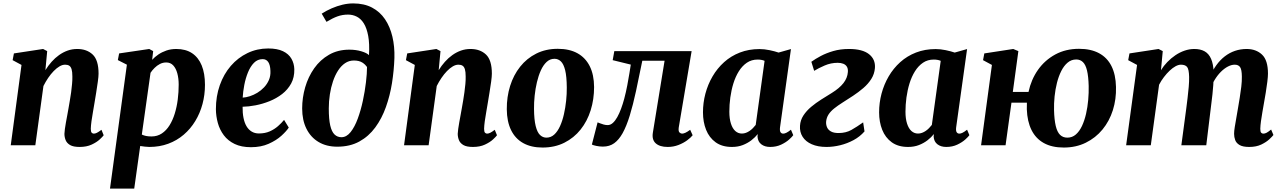

<svg xmlns="http://www.w3.org/2000/svg" viewBox="-20 -851 7512 1125"><path d="M246 -440Q262.5 -466.5 282.5 -489Q302.5 -511.5 326 -528.2Q349.5 -545 376 -554.5Q402.5 -564 432.5 -564Q488.5 -564 523 -531.5Q557.5 -499 557.5 -419.5Q557.5 -403 553.2 -372.2Q549 -341.5 543.5 -307.8Q538 -274 533.5 -247Q529.5 -221.5 524.5 -194Q519.5 -166.5 516 -140.8Q512.5 -115 512 -96.5Q512 -78.5 517.5 -73.2Q523 -68 529.5 -68Q538 -68 548 -73Q558 -78 574.5 -90.5L587.5 -58.5Q582.5 -51 564.5 -34.2Q546.5 -17.5 517 -3.8Q487.5 10 446.5 10Q409.5 10 390.5 -1.2Q371.5 -12.5 364.5 -30.2Q357.5 -48 357.5 -67Q358 -78.5 360.2 -95.5Q362.5 -112.5 366.2 -133Q370 -153.5 374 -175.2Q378 -197 381.5 -217Q385 -238 389.2 -261.8Q393.5 -285.5 396.8 -310.2Q400 -335 402.2 -358.8Q404.5 -382.5 404 -403Q404 -430.5 399.5 -445.2Q395 -460 385.8 -466Q376.5 -472 361.5 -472Q345.5 -472 328.5 -462Q311.5 -452 294.5 -434.5Q277.5 -417 262.2 -394.5Q247 -372 234.5 -347L187 0H43L106 -470.5L54 -498.5L61.5 -538L232.5 -564L256.5 -551.5Z M624.5 254 723.5 -472 670.5 -499 678 -538 854.5 -564 877.5 -551.5 871.5 -500.5Q887 -517.5 908 -531.8Q929 -546 955.2 -555Q981.5 -564 1013 -564Q1068.5 -564 1105.8 -539Q1143 -514 1162 -467.2Q1181 -420.5 1181 -354Q1181 -295.5 1166.5 -241.5Q1152 -187.5 1124.2 -141.8Q1096.5 -96 1056.5 -61.8Q1016.5 -27.5 965.8 -8.8Q915 10 855 10Q842.5 10 828.8 8.2Q815 6.5 801.5 4.5L766.5 254ZM811 -62.5Q822.5 -57 836.2 -54.2Q850 -51.5 867.5 -51.5Q902 -51.5 928.2 -69Q954.5 -86.5 973.2 -116.5Q992 -146.5 1004 -185.5Q1016 -224.5 1021.5 -268Q1027 -311.5 1027 -355Q1027 -391.5 1019 -421Q1011 -450.5 995 -467.8Q979 -485 954 -485Q934 -485 916.8 -476Q899.5 -467 885.8 -453.2Q872 -439.5 862 -424.5Z M1672 -103.5Q1658.5 -82.5 1628.8 -55.5Q1599 -28.5 1554.2 -8.5Q1509.5 11.5 1450.5 11.5Q1394 11.5 1354.8 -7.5Q1315.5 -26.5 1291.5 -58.5Q1267.5 -90.5 1256.5 -130Q1245.5 -169.5 1245 -211Q1245 -287 1268 -352Q1291 -417 1332.5 -465Q1374 -513 1430.2 -540Q1486.5 -567 1551.5 -567Q1604.5 -567 1638 -551Q1671.5 -535 1687.5 -507.2Q1703.5 -479.5 1704.5 -445.5Q1705.5 -397.5 1685.8 -361.5Q1666 -325.5 1633 -300Q1600 -274.5 1559.5 -258.2Q1519 -242 1477.8 -234Q1436.5 -226 1401.5 -225.5Q1401 -189 1406.8 -160.2Q1412.5 -131.5 1424.5 -111.2Q1436.5 -91 1454.8 -80Q1473 -69 1497 -69Q1533 -69 1560.5 -81.2Q1588 -93.5 1608.8 -111.8Q1629.5 -130 1644.5 -148.5ZM1519 -504.5Q1489.5 -504.5 1468.2 -483Q1447 -461.5 1433 -427Q1419 -392.5 1411.5 -353.5Q1404 -314.5 1402 -279Q1421.5 -280 1444 -287.2Q1466.5 -294.5 1488 -307.5Q1509.5 -320.5 1527.2 -339.2Q1545 -358 1555.5 -382Q1566 -406 1564.5 -435.5Q1563.5 -470 1552 -487.2Q1540.5 -504.5 1519 -504.5Z M1956 8.5Q1893 8.5 1847 -18.8Q1801 -46 1775.8 -96.2Q1750.5 -146.5 1750.5 -215.5Q1750.5 -278.5 1768.2 -339.8Q1786 -401 1821 -450.8Q1856 -500.5 1907.8 -530.2Q1959.5 -560 2027 -560Q2065 -560 2097 -550.5Q2129 -541 2142 -528Q2146 -594.5 2137.5 -640.2Q2129 -686 2112 -713.5Q2095 -741 2071 -753.2Q2047 -765.5 2019.5 -765.5Q1986.5 -765.5 1958 -755.2Q1929.5 -745 1893 -723L1865 -771Q1893 -789 1924.2 -802.5Q1955.5 -816 1987.2 -823.5Q2019 -831 2049.5 -831Q2113.5 -831 2160 -806.5Q2206.5 -782 2236 -738.2Q2265.5 -694.5 2279.2 -636.2Q2293 -578 2291 -511Q2288.5 -438 2276.8 -364.2Q2265 -290.5 2241.2 -223.8Q2217.5 -157 2179 -104.5Q2140.5 -52 2085.5 -21.8Q2030.5 8.5 1956 8.5ZM1980.5 -47Q2010.5 -47 2034.5 -77.2Q2058.5 -107.5 2076.2 -155.8Q2094 -204 2106 -259.8Q2118 -315.5 2124.2 -368.2Q2130.5 -421 2130.5 -458.5Q2119 -474 2106.8 -482.2Q2094.5 -490.5 2081.2 -493.5Q2068 -496.5 2053.5 -496.5Q2025 -496.5 2001.8 -480.8Q1978.5 -465 1960.8 -437.5Q1943 -410 1931 -374.2Q1919 -338.5 1912.8 -298Q1906.5 -257.5 1906.5 -216Q1906.5 -152.5 1915 -115.8Q1923.5 -79 1940.2 -63Q1957 -47 1980.5 -47Z M2550.5 -440Q2567 -466.5 2587 -489Q2607 -511.5 2630.5 -528.2Q2654 -545 2680.5 -554.5Q2707 -564 2737 -564Q2793 -564 2827.5 -531.5Q2862 -499 2862 -419.5Q2862 -403 2857.8 -372.2Q2853.5 -341.5 2848 -307.8Q2842.5 -274 2838 -247Q2834 -221.5 2829 -194Q2824 -166.5 2820.5 -140.8Q2817 -115 2816.5 -96.5Q2816.5 -78.5 2822 -73.2Q2827.5 -68 2834 -68Q2842.5 -68 2852.5 -73Q2862.5 -78 2879 -90.5L2892 -58.5Q2887 -51 2869 -34.2Q2851 -17.5 2821.5 -3.8Q2792 10 2751 10Q2714 10 2695 -1.2Q2676 -12.5 2669 -30.2Q2662 -48 2662 -67Q2662.5 -78.5 2664.8 -95.5Q2667 -112.5 2670.8 -133Q2674.5 -153.5 2678.5 -175.2Q2682.5 -197 2686 -217Q2689.5 -238 2693.8 -261.8Q2698 -285.5 2701.2 -310.2Q2704.5 -335 2706.8 -358.8Q2709 -382.5 2708.5 -403Q2708.5 -430.5 2704 -445.2Q2699.5 -460 2690.2 -466Q2681 -472 2666 -472Q2650 -472 2633 -462Q2616 -452 2599 -434.5Q2582 -417 2566.8 -394.5Q2551.5 -372 2539 -347L2491.5 0H2347.5L2410.5 -470.5L2358.5 -498.5L2366 -538L2537 -564L2561 -551.5Z M3248 -565Q3316.5 -565 3363.5 -539Q3410.5 -513 3435.5 -463.2Q3460.5 -413.5 3461 -341Q3461 -269 3441 -205Q3421 -141 3382 -92Q3343 -43 3286.8 -14.8Q3230.5 13.5 3159 13.5Q3092.5 13.5 3045.8 -12.5Q2999 -38.5 2974.5 -88.8Q2950 -139 2949.5 -211Q2949 -283.5 2969 -347.5Q2989 -411.5 3027.8 -460.2Q3066.5 -509 3122.2 -537Q3178 -565 3248 -565ZM3229 -506.5Q3202.5 -506.5 3182.8 -488Q3163 -469.5 3149 -438.5Q3135 -407.5 3126 -369.2Q3117 -331 3112.8 -290.5Q3108.5 -250 3109 -213.5Q3109.5 -149.5 3118.8 -112.5Q3128 -75.5 3144.2 -60Q3160.5 -44.5 3181.5 -44.5Q3208 -44.5 3227.8 -62.8Q3247.5 -81 3261.5 -112Q3275.5 -143 3284.2 -181.5Q3293 -220 3297.2 -260.8Q3301.5 -301.5 3301 -338.5Q3300.5 -403 3291.5 -439.5Q3282.5 -476 3266.5 -491.2Q3250.5 -506.5 3229 -506.5Z M3957 -104Q3954 -81.5 3961.5 -74.8Q3969 -68 3976.5 -68Q3984.5 -68 3995.8 -73Q4007 -78 4024 -90.5L4038.5 -58.5Q4028 -45 4006.5 -29Q3985 -13 3955.5 -1.5Q3926 10 3892 10Q3846 10 3822.2 -11.2Q3798.5 -32.5 3805.5 -74.5L3874 -495H3743.5Q3724 -397.5 3706.5 -316.8Q3689 -236 3670 -174Q3651 -112 3628 -70.5Q3606.5 -32 3579 -12Q3551.5 8 3512.5 8Q3493 8 3473.5 3.8Q3454 -0.5 3448 -4L3481.5 -134Q3486 -132.5 3495.8 -128.5Q3505.5 -124.5 3517.5 -121.2Q3529.5 -118 3540.5 -118Q3557 -118 3571 -130.8Q3585 -143.5 3597 -165Q3609 -186.5 3619.2 -214.2Q3629.5 -242 3637.5 -272Q3648 -311.5 3655.5 -351.2Q3663 -391 3668.2 -423.2Q3673.5 -455.5 3676 -472.5L3570 -498.5L3579.5 -551.5H4032.5Z M4550.5 -105Q4548 -84.5 4553.5 -76.2Q4559 -68 4569.5 -68Q4577 -68 4587.5 -73Q4598 -78 4614.5 -91L4628 -59Q4622 -50 4603.8 -33.5Q4585.5 -17 4557 -3.5Q4528.5 10 4492.5 10Q4461 10 4440.8 -5.5Q4420.5 -21 4418.5 -51L4420 -65.5Q4405 -46.5 4382.8 -29.2Q4360.5 -12 4332.2 -1Q4304 10 4268.5 10Q4211 10 4173.2 -17.2Q4135.5 -44.5 4117.2 -90.5Q4099 -136.5 4099 -192.5Q4099 -248.5 4113.2 -302.2Q4127.5 -356 4155 -403.2Q4182.5 -450.5 4222.8 -486.8Q4263 -523 4315.2 -543.2Q4367.5 -563.5 4430.5 -563.5Q4458.5 -563.5 4489.5 -557Q4520.5 -550.5 4542 -543L4614.5 -563.5ZM4460 -494.5Q4451 -498.5 4440.8 -500.2Q4430.5 -502 4419.5 -502Q4383.5 -502 4356.2 -483.5Q4329 -465 4309.2 -433.5Q4289.5 -402 4277.2 -362.2Q4265 -322.5 4259.2 -279.8Q4253.5 -237 4253.5 -196.5Q4253.5 -155.5 4262.8 -126.8Q4272 -98 4288.5 -83.2Q4305 -68.5 4327 -68.5Q4339.5 -68.5 4350.8 -72.8Q4362 -77 4372.2 -84Q4382.5 -91 4391.5 -100.2Q4400.5 -109.5 4408 -119Z M4823 10Q4772 10 4736.2 -5.8Q4700.5 -21.5 4682.8 -49.5Q4665 -77.5 4667.5 -114Q4669.5 -147 4687.5 -174.5Q4705.5 -202 4733 -225Q4760.5 -248 4792.2 -268Q4824 -288 4854 -306.5Q4898.5 -334 4922 -364Q4945.5 -394 4948 -429Q4949.5 -448.5 4942.2 -460.2Q4935 -472 4921 -477.5Q4907 -483 4888.5 -483Q4848.5 -483 4812 -467.2Q4775.5 -451.5 4750.5 -436L4734 -489Q4757.5 -506 4789.5 -523Q4821.5 -540 4862.8 -552Q4904 -564 4955 -564Q5033.5 -564 5072 -533.5Q5110.5 -503 5106.5 -452Q5103.5 -417 5085.2 -388.2Q5067 -359.5 5038.8 -335.2Q5010.5 -311 4978.8 -290Q4947 -269 4917.5 -250.5Q4889 -232.5 4867.8 -215.5Q4846.5 -198.5 4834.5 -179.8Q4822.5 -161 4820.5 -137.5Q4819.5 -120 4826 -105Q4832.5 -90 4848.8 -80.8Q4865 -71.5 4893.5 -71.5Q4936.5 -71.5 4968.8 -89.8Q5001 -108 5037.5 -134L5045.5 -81Q5018.5 -50 4981.2 -30Q4944 -10 4903 0Q4862 10 4823 10Z M5582.5 -105Q5580 -84.5 5585.5 -76.2Q5591 -68 5601.5 -68Q5609 -68 5619.5 -73Q5630 -78 5646.5 -91L5660 -59Q5654 -50 5635.8 -33.5Q5617.5 -17 5589 -3.5Q5560.5 10 5524.5 10Q5493 10 5472.8 -5.5Q5452.5 -21 5450.5 -51L5452 -65.5Q5437 -46.5 5414.8 -29.2Q5392.5 -12 5364.2 -1Q5336 10 5300.5 10Q5243 10 5205.2 -17.2Q5167.5 -44.5 5149.2 -90.5Q5131 -136.5 5131 -192.5Q5131 -248.5 5145.2 -302.2Q5159.5 -356 5187 -403.2Q5214.5 -450.5 5254.8 -486.8Q5295 -523 5347.2 -543.2Q5399.5 -563.5 5462.5 -563.5Q5490.5 -563.5 5521.5 -557Q5552.5 -550.5 5574 -543L5646.5 -563.5ZM5492 -494.5Q5483 -498.5 5472.8 -500.2Q5462.5 -502 5451.5 -502Q5415.5 -502 5388.2 -483.5Q5361 -465 5341.2 -433.5Q5321.5 -402 5309.2 -362.2Q5297 -322.5 5291.2 -279.8Q5285.5 -237 5285.5 -196.5Q5285.5 -155.5 5294.8 -126.8Q5304 -98 5320.5 -83.2Q5337 -68.5 5359 -68.5Q5371.5 -68.5 5382.8 -72.8Q5394 -77 5404.2 -84Q5414.5 -91 5423.5 -100.2Q5432.5 -109.5 5440 -119Z M5914.5 -312.5H6006.5Q6022 -385 6062 -441.8Q6102 -498.5 6163.2 -531.8Q6224.5 -565 6302.5 -565Q6372 -565 6419.8 -539.2Q6467.5 -513.5 6492.5 -463.8Q6517.5 -414 6519 -341.5Q6521 -270 6500.8 -205.8Q6480.5 -141.5 6440 -92.2Q6399.5 -43 6342 -14.8Q6284.5 13.5 6213 13.5Q6143.5 13.5 6096.2 -12.8Q6049 -39 6024 -89.2Q5999 -139.5 5996.5 -211Q5996.5 -220.5 5996.8 -230.2Q5997 -240 5997 -249.5H5906.5L5872 0H5728.5L5792 -470.5L5740 -498.5L5747.5 -538L5917 -564L5947 -551.5ZM6286 -502.5Q6257.5 -502.5 6235.8 -484.2Q6214 -466 6198.5 -435.2Q6183 -404.5 6173.2 -366Q6163.5 -327.5 6159.2 -286Q6155 -244.5 6156 -205.5Q6157.5 -149 6166 -113.2Q6174.5 -77.5 6191.2 -61Q6208 -44.5 6234 -44.5Q6262.5 -44.5 6283.8 -63Q6305 -81.5 6319.8 -113Q6334.5 -144.5 6343.5 -183.8Q6352.5 -223 6356.2 -265.2Q6360 -307.5 6359 -347.5Q6357.5 -404 6349.2 -438Q6341 -472 6325.2 -487.2Q6309.5 -502.5 6286 -502.5Z M6793 -551.5 6782.5 -439.5Q6798 -465 6819.8 -487.5Q6841.5 -510 6867 -527.2Q6892.5 -544.5 6920.8 -554.2Q6949 -564 6978 -564Q7014 -564 7038.5 -550.2Q7063 -536.5 7076.2 -506.2Q7089.5 -476 7091.5 -426Q7091.5 -418.5 7091.5 -409.8Q7091.5 -401 7090.8 -391.5Q7090 -382 7088.5 -372.5L7069 -399Q7085 -438.5 7107 -469Q7129 -499.5 7156.5 -520.8Q7184 -542 7216.2 -553Q7248.5 -564 7284.5 -564Q7339.5 -564 7374.5 -531.2Q7409.5 -498.5 7409.5 -419.5Q7409.5 -403 7405.8 -372.2Q7402 -341.5 7396.5 -307.8Q7391 -274 7386 -247Q7381.5 -221.5 7376.8 -194Q7372 -166.5 7368.5 -141Q7365 -115.5 7364.5 -96.5Q7364.5 -78.5 7369.8 -73.2Q7375 -68 7382.5 -68Q7391.5 -68 7401.5 -73.2Q7411.5 -78.5 7428 -92L7441.5 -60Q7435.5 -52 7417.8 -35.2Q7400 -18.5 7370.5 -4.2Q7341 10 7299.5 10Q7262.5 10 7243.2 -1.2Q7224 -12.5 7217.5 -30.2Q7211 -48 7211 -67Q7211 -82.5 7215 -107.2Q7219 -132 7224.2 -161Q7229.5 -190 7234 -218Q7238.5 -245 7244 -277.8Q7249.5 -310.5 7253.2 -343Q7257 -375.5 7256.5 -403Q7256 -444 7246 -458Q7236 -472 7214.5 -472Q7195.5 -472 7174.5 -461Q7153.5 -450 7133.2 -429.8Q7113 -409.5 7096.2 -381.5Q7079.5 -353.5 7068.5 -319L7091.5 -402.5Q7091 -379.5 7089 -352.5Q7087 -325.5 7084.2 -298.2Q7081.5 -271 7078 -246.5L7048 0H6902L6931 -217Q6934.5 -245.5 6938.5 -277.5Q6942.5 -309.5 6945.2 -341.8Q6948 -374 6947.5 -400.5Q6946.5 -445.5 6935.5 -458.8Q6924.5 -472 6899.5 -472Q6885 -472 6868 -462.8Q6851 -453.5 6833.5 -437Q6816 -420.5 6799.8 -399.2Q6783.5 -378 6771.5 -354.5L6723 0H6578.5L6642.5 -470.5L6590.5 -498.5L6598 -538L6768.5 -564Z"/></svg>

Font: Merriweather 28pt ExtraBold
Style: Italic
Weight: 800
Italic angle: -7.8°
Version: Version 2.101